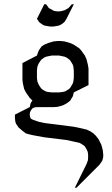

<svg xmlns="http://www.w3.org/2000/svg" viewBox="-20 -604 523 898"><path d="M49.8 -50.8V-67.9L119.1 -103L123 -120.1L127.9 -128.9L131.8 -134.8L127.9 -137.2L119.1 -146L101.1 -171.9L92.8 -188L86.9 -214.8L85 -231V-309.1L152.8 -344.2L158.2 -359.9L162.1 -369.1L170.9 -381.8L174.8 -387.2L187 -395L205.1 -402.8L230 -410.2L248 -412.1H265.1L282.2 -410.2L308.1 -402.8L325.2 -395L351.1 -377.9L358.9 -369.1L377 -344.2L384.8 -326.2L391.1 -300.8L394 -283.2V-206.1L325.2 -171.9L320.8 -153.8L315.9 -146L308.1 -132.8L303.2 -128.9L291 -120.1L272.9 -110.8L248 -104L230 -103H152.8L144 -102.1L140.1 -101.1L131.8 -97.2L126 -89.8L121.1 -81.1L120.1 -77.1L119.1 -67.9L120.1 -60.1L121.1 -56.2L123 -50.8L127.9 -46.9L136.2 -43L162.1 -34.2L187 -28.8L325.2 -11.2L351.1 -5.9L384.8 2L401.9 9.8L416 19L428.2 30.8L440.9 46.9L454.1 73.2L460.9 99.1L462.9 120.1V128.9L459 146L454.1 153.8L444.8 167L337.9 273.9H330.1L384.8 163.1L391.1 146L392.1 134.8V120.1L391.1 110.8L389.2 103L384.8 94.2L377 81.1L373 77.1L358.9 67.9L351.1 64L315.9 56.2L291 50.8L187 38.1L136.2 28.8L119.1 24.9L101.1 20L85 7.8L66.9 -7.8L55.2 -24.9L51.8 -34.2L50.8 -43ZM152.8 -240.2 154.8 -223.1 158.2 -214.8 162.1 -206.1 170.9 -192.9 174.8 -188 187 -180.2 195.8 -175.8 205.1 -173.8 222.2 -171.9H256.8L272.9 -173.8L282.2 -175.8L291 -180.2L303.2 -188L308.1 -192.9L315.9 -206.1L320.8 -214.8L323.2 -223.1L325.2 -240.2V-273.9L323.2 -292L320.8 -300.8L315.9 -309.1L308.1 -321.8L303.2 -326.2L291 -335L282.2 -338.9L272.9 -340.8L256.8 -344.2H222.2L205.1 -340.8L195.8 -338.9L187 -335L174.8 -326.2L170.9 -321.8L162.1 -309.1L158.2 -300.8L154.8 -292L152.8 -273.9ZM152.8 -516.1 187 -584H195.8L205.1 -570.8L209 -565.9L222.2 -559.1L230 -554.2L238.8 -551.8L248 -550.8H256.8L265.1 -551.8L282.2 -556.2L287.1 -559.1L299.8 -565.9L315.9 -584H325.2L291 -516.1L282.2 -502L277.8 -498L265.1 -488.8L256.8 -484.9L248 -482.9L230 -480H213.9L195.8 -482.9L187 -484.9L179.2 -488.8L166 -498L162.1 -502Z"/></svg>

Font: Petahja
Style: Regular
Weight: 400
Designer: T. Christopher White
Version: Version 1.1